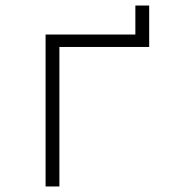

<svg xmlns="http://www.w3.org/2000/svg" viewBox="-20 -675 640 695"><path d="M145 0V-550H470V-655H520V-505H195V0Z"/></svg>

Font: Pitagon Sans Mono Thin
Style: Regular
Weight: 100
Monospace: yes
Designer: Travis Tran
Foundry: Pitagon
Version: Version 1.001; ttfautohint (v1.8.4.7-5d5b);gftools[0.9.26]